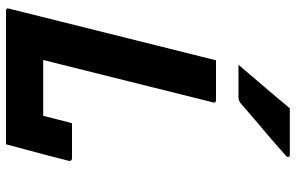

<svg xmlns="http://www.w3.org/2000/svg" viewBox="-193 -793 986 640"><g transform="rotate(90 300.0 -473.0)"><path d="M17 0Q5 0 9 -11Q46 -158 82.5 -305.5Q119 -453 156 -600Q162 -625 168.5 -650Q175 -675 181 -700H313Q325 -700 321 -689Q286 -548 250.5 -406.5Q215 -265 180 -124H366Q372 -146 379 -175Q386 -204 391 -220H507Q518 -220 516 -209Q510 -184 499.5 -144.5Q489 -105 478.5 -65.5Q468 -26 461 0ZM341 -946H496Q502 -946 503 -941.5Q504 -937 498 -932Q474 -911 456 -895Q438 -879 420 -864Q402 -849 379 -829.5Q356 -810 323 -781Q320 -779 315.5 -777Q311 -775 305 -775H196Q234 -820 268.5 -860Q303 -900 341 -946Z"/></g></svg>

Font: Recursive Mn Lnr St
Style: Bold Italic
Weight: 700
Italic angle: -15°
Monospace: yes
Version: Version 1.079;hotconv 1.0.112;makeotfexe 2.5.65598; ttfautoh